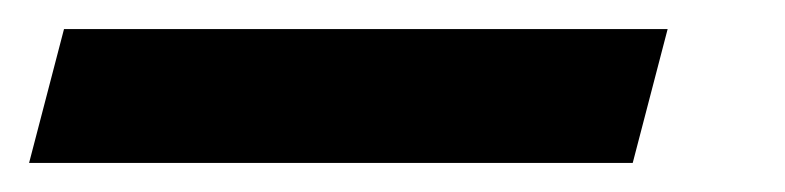

<svg xmlns="http://www.w3.org/2000/svg" viewBox="-108 58 540 132"><path d="M-88 170 -64 78H351L327 170Z"/></svg>

Font: Noto Sans Disp ExtBd
Style: Italic
Weight: 800
Italic angle: -12°
Designer: Monotype Design Team
Foundry: Monotype Imaging Inc.
Version: Version 2.000;GOOG;noto-source:20170915:90ef993387c0